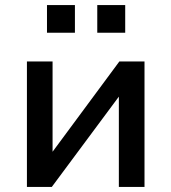

<svg xmlns="http://www.w3.org/2000/svg" viewBox="-20 -736 675 756"><path d="M86 0V-494H187V-125H177L450 -494H549V0H448V-369H458L184 0ZM363 -607V-716H473V-607ZM165 -607V-716H275V-607Z"/></svg>

Font: Nunito Sans 9pt SemiBold
Style: Regular
Weight: 600
Version: Version 3.101;gftools[0.9.27]